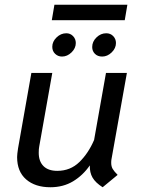

<svg xmlns="http://www.w3.org/2000/svg" viewBox="-20 -777 594 808"><path d="M448 -92Q448 -77 454 -66.5Q460 -56 475 -41L412 11Q382 -8 369.5 -29.5Q357 -51 358 -81Q329 -39 287.5 -14Q246 11 192 11Q128 11 90 -22Q52 -55 52 -116Q52 -127 56 -153L112 -470H200L145 -160Q143 -151 143 -134Q143 -98 163 -78Q183 -58 221 -58Q276 -58 314 -95Q352 -132 376 -188L426 -470H514L449 -106Q448 -101 448 -92ZM209 -757H516L505 -692H198ZM200 -580Q200 -602 218 -619.5Q236 -637 259 -637Q276 -637 287.5 -625Q299 -613 299 -596Q299 -574 281 -556.5Q263 -539 241 -539Q224 -539 212 -550.5Q200 -562 200 -580ZM368 -579Q368 -602 386 -619.5Q404 -637 427 -637Q445 -637 456.5 -625Q468 -613 468 -596Q468 -574 450 -556.5Q432 -539 410 -539Q391 -539 379.5 -550.5Q368 -562 368 -579Z"/></svg>

Font: KoHo Medium
Style: Italic
Weight: 500
Italic angle: -10°
Designer: Cadson Demak & Katatrad Team
Foundry: Cadson Demak Co.,Ltd.
Version: Version 1.000